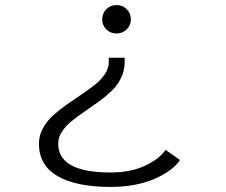

<svg xmlns="http://www.w3.org/2000/svg" viewBox="-20 -726 890 757"><path d="M439.5 -706Q463 -706 479.5 -689.8Q496 -673.5 496 -649.5Q496 -626.5 479.5 -610.2Q463 -594 439.5 -594Q415.5 -594 399.2 -610Q383 -626 383 -649.5Q383 -673.5 399.2 -689.8Q415.5 -706 439.5 -706ZM471.5 -498.5V-480Q471.5 -447.5 457 -418.2Q442.5 -389 419.5 -367Q396.5 -345 368.5 -324.8Q340.5 -304.5 312.5 -285.5Q284.5 -266.5 261.5 -247.8Q238.5 -229 224 -206.5Q209.5 -184 209.5 -159.5Q209.5 -46 415.5 -46Q494 -46 550.5 -72Q607 -98 633 -135L689.5 -95Q662 -52.5 588.8 -20.8Q515.5 11 415.5 11Q281 11 207.2 -31.5Q133.5 -74 133.5 -160Q133.5 -191 148.8 -219.5Q164 -248 188.2 -270Q212.5 -292 241.8 -312.8Q271 -333.5 300.5 -353Q330 -372.5 354.2 -391.8Q378.5 -411 393.8 -434.2Q409 -457.5 409 -482V-498.5Z"/></svg>

Font: League Mono Wide Light
Style: Regular
Weight: 300
Width: 8
Designer: Tyler Finck
Foundry: The League of Moveable Type / Tyler Finck
Version: Version 2.210